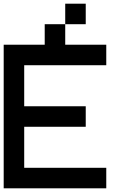

<svg xmlns="http://www.w3.org/2000/svg" viewBox="-20 -1020 707 1040"><path d="M444.4 -888.9H333.3V-1000H444.4ZM333.3 -777.8H555.6V-666.7H111.1V-444.4H444.4V-333.3H111.1V-111.1H555.6V0H0V-777.8H222.2V-888.9H333.3Z"/></svg>

Font: Pixeloid Mono
Style: Regular
Weight: 400
Monospace: yes
Designer: GGBotNet
Foundry: GGBotNet
Version: 0.5